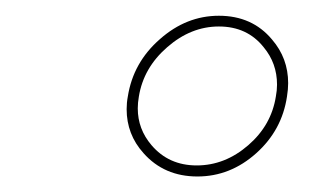

<svg xmlns="http://www.w3.org/2000/svg" viewBox="-20 -755 395 245"><path d="M231 -543.9Q267.1 -543.9 296.9 -569.8Q326.2 -595.2 332 -631.8Q333.5 -639.6 333.5 -647Q333.5 -674.3 316.4 -694.8Q295.4 -721.2 259.3 -721.2Q223.6 -721.2 193.4 -694.8Q163.1 -668.5 157.2 -631.8Q155.8 -624 155.8 -616.7Q155.8 -590.3 173.3 -569.8Q195.3 -543.9 231 -543.9ZM231.9 -529.8Q189.5 -529.8 163.1 -559.6Q141.6 -583.5 141.6 -615.7Q141.6 -624 143.1 -631.8Q149.9 -675.3 184.1 -705.1Q217.8 -734.9 259.3 -734.9Q301.8 -734.9 327.1 -704.6Q347.7 -680.7 347.7 -648.9Q347.7 -641.1 346.2 -631.8Q339.8 -588.9 307.1 -559.6Q273.9 -529.8 231.9 -529.8Z"/></svg>

Font: Squarion Thin
Style: Italic
Weight: 100
Designer: Natanael Gama
Version: Version 1.00;September 12, 2019;FontCreator 11.5.0.2425 64-b